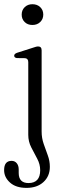

<svg xmlns="http://www.w3.org/2000/svg" viewBox="-37 -680 307 934"><path d="M120.5 -558.5Q97.5 -558.5 83 -572.8Q68.5 -587 68.5 -609Q68.5 -631 83.2 -645.2Q98 -659.5 120.5 -659.5Q144 -659.5 158.8 -645.2Q173.5 -631 173.5 -609Q173.5 -587.5 158.8 -573Q144 -558.5 120.5 -558.5ZM165.5 -40.5Q165.5 -8.5 175.5 20Q185.5 48.5 195.5 75.8Q205.5 103 205.5 131.5Q205.5 177 174.5 205.5Q143.5 234 92 234Q40.5 234 11.8 208.2Q-17 182.5 -17 147.5Q-17 102.5 19.5 102.5Q35 102.5 44.5 114Q54 125.5 54 144.5V161.5Q54 210.5 102 210.5Q158.5 210 158.5 148Q158.5 119 144 92Q129.5 65 115 36.8Q100.5 8.5 100.5 -24V-377.5Q100.5 -395.5 85 -397L45 -397.5Q32 -399.5 32 -409Q32 -418.5 47 -423.5L119 -446.5Q129.5 -450 136.2 -452Q143 -454 148.5 -454Q165.5 -454 165.5 -435Z"/></svg>

Font: Fraunces 72pt S050 Light
Style: Regular
Weight: 300
Version: Version 1.000; ttfautohint (v1.8.3)